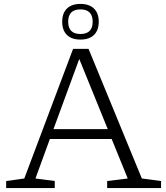

<svg xmlns="http://www.w3.org/2000/svg" viewBox="-20 -960 846 980"><path d="M704 -49 802 -36V0H527V-36L632 -49L550 -250.5H234.5L161 -49L259.5 -36V0H11.5V-36L104 -49L353 -710.5H432ZM253 -301H530L384.5 -659ZM390.5 -940Q435.5 -940 459.8 -916.2Q484 -892.5 484 -849Q484 -805.5 459.8 -781.8Q435.5 -758 390.5 -758Q345.5 -758 321.5 -781.8Q297.5 -805.5 297.5 -849Q297.5 -892.5 321.5 -916.2Q345.5 -940 390.5 -940ZM390.5 -786.5Q453 -786.5 453 -849Q453 -912 390.5 -912Q328 -912 328 -849Q328 -786.5 390.5 -786.5Z"/></svg>

Font: Newsreader 6pt Light
Style: Regular
Weight: 300
Designer: Hugues Gentile
Foundry: Production Type
Version: Version 1.003; ttfautohint (v1.8.3)